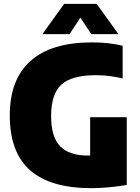

<svg xmlns="http://www.w3.org/2000/svg" viewBox="-20 -971 730 1001"><path d="M456 10Q243.5 10 137.2 -83.2Q31 -176.5 31 -369Q31 -557.5 139.8 -653.8Q248.5 -750 459 -750Q504 -750 543 -745.8Q582 -741.5 619.5 -732.5V-562.5Q585 -570 551 -574.5Q517 -579 480.5 -579Q354.5 -579 300.5 -530.2Q246.5 -481.5 246.5 -366Q246.5 -256 294.2 -208Q342 -160 436 -160Q442.5 -160 450 -160V-360H641V-6.5Q595.5 1 547.8 5.5Q500 10 456 10ZM201 -793 314.5 -951H484L597.5 -793H456L399 -879L342.5 -793Z"/></svg>

Font: Encode Sans Semi Condensed Black
Style: Regular
Weight: 900
Width: 4
Designer: Multiple Designers
Foundry: Impallari Type
Version: Version 3.000; ttfautohint (v1.8.3) -l 8 -r 50 -G 200 -x 14 